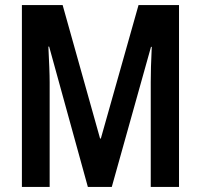

<svg xmlns="http://www.w3.org/2000/svg" viewBox="-20 -734 789 754"><path d="M325 0H419L573 -550H576C573 -489 572 -448 572 -411V0H683V-714H524L376 -190H373L226 -714H66V0H175V-411C175 -444 173 -487 170 -551H173Z"/></svg>

Font: Noto Sans Hebrew ExtraCondensed SemiBold
Style: Regular
Weight: 600
Width: 2
Designer: Ben Nathan
Foundry: Google LLC
Version: Version 3.001